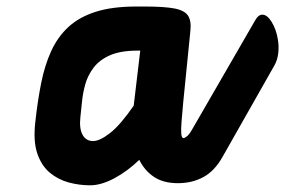

<svg xmlns="http://www.w3.org/2000/svg" viewBox="-20 -561 873 588"><path d="M256 6.5Q223 6.5 190.5 -2.2Q158 -11 132.5 -32.2Q107 -53.5 94.2 -91Q81.5 -128.5 88 -186Q95 -251 106 -306.2Q117 -361.5 137 -405Q157 -448.5 190 -478.8Q223 -509 273.5 -525Q324 -541 396.5 -541H425Q482.5 -541 513.5 -535.2Q544.5 -529.5 555.5 -513.5Q566.5 -497.5 563 -466L541 -246.5Q538 -213 536 -188.8Q534 -164.5 535.2 -151.2Q536.5 -138 542 -138Q562.5 -138 572.8 -117.5Q583 -97 582 -72Q581 -45.5 567 -22.8Q553 0 525 0Q480 0 451.2 -19.5Q422.5 -39 406.5 -71.5Q371 -37 330.5 -15.2Q290 6.5 256 6.5ZM265 -129Q285.5 -129 317 -153.5Q348.5 -178 389.5 -237.5L409.5 -406H401.5Q349.5 -406 317 -391.8Q284.5 -377.5 266.8 -354Q249 -330.5 241.2 -303Q233.5 -275.5 231 -248.5Q228.5 -221.5 226 -200.5Q222.5 -167 233 -148Q243.5 -129 265 -129ZM542 -138Q545.5 -138 552.8 -143.8Q560 -149.5 569.5 -166.5L762.5 -500.5Q771.5 -516 783 -516Q798 -516.5 812 -493.8Q826 -471 831 -440Q834.5 -420 832.2 -398.8Q830 -377.5 820 -360L661.5 -80.5Q637 -37 602.5 -18.5Q568 0 525 0Q510 0 502 -17Q494 -34 493.5 -56.5Q493 -85 504.8 -111.5Q516.5 -138 542 -138Z"/></svg>

Font: Edu NSW ACT Cursive
Style: Regular
Weight: 400
Designer: Tina and Corey Anderson, Eben Sorkin, Mirko Velimirovic
Foundry: Sorkin Type Co.
Version: Version 2.000